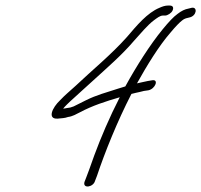

<svg xmlns="http://www.w3.org/2000/svg" viewBox="-20 -684 724 691"><path d="M197 -324C167 -296 150 -255 187 -257C203 -259 211 -258 225 -263C241 -265 254 -273 268 -280C313 -304 360 -319 411 -334C374 -262 343 -189 319 -124C305 -85 296 -59 291 -47L284 -29C277 -4 316 -10 322 -33L329 -51C357 -135 402 -247 453 -346C464 -349 474 -351 483 -353C494 -356 503 -358 507 -358L514 -359C539 -364 553 -400 527 -395C515 -393 508 -392 491 -388L473 -384C508 -447 552 -519 593 -566C612 -589 627 -604 635 -610C641 -615 646 -617 649 -618L661 -621C688 -626 692 -660 670 -656L658 -653C646 -651 633 -645 619 -634C605 -624 587 -605 565 -578C520 -523 471 -446 431 -373L405 -365C362 -351 327 -342 289 -323L245 -301L233 -297L220 -295C217 -294 213 -294 208 -293V-294C211 -298 216 -303 221 -308C239 -326 251 -335 272 -355L315 -394C362 -437 420 -487 463 -538C485 -562 511 -594 534 -611C545 -619 556 -628 566 -628H574C583 -628 597 -637 601 -646C606 -657 602 -664 591 -664H584C575 -664 565 -661 554 -656C510 -638 472 -592 437 -551C380 -487 311 -431 252 -375C228 -353 216 -344 197 -324Z"/></svg>

Font: Stray Cat
Style: SuObl
Weight: 400
Version: Version 1.0